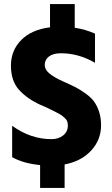

<svg xmlns="http://www.w3.org/2000/svg" viewBox="-20 -810 554 948"><path d="M299 118H178V5Q95 -3 40 -34V-189Q131 -123 234 -123Q269 -123 292 -141.5Q315 -160 315 -190Q315 -212 304 -223Q293 -234 285.5 -239.5Q278 -245 263.5 -252.5Q249 -260 239 -265Q208 -281 178 -293Q113 -323 73.5 -367Q34 -411 34 -486Q34 -561 85 -612.5Q136 -664 227 -675V-790H349V-673Q402 -665 449 -644V-500Q368 -547 281 -547Q242 -547 221.5 -531Q201 -515 201 -490Q201 -465 226 -445.5Q251 -426 291.5 -408Q332 -390 352.5 -379.5Q373 -369 399.5 -350.5Q426 -332 442 -312Q479 -262 479 -191Q479 -120 430.5 -67Q382 -14 299 2Z"/></svg>

Font: Hind Madurai
Style: Bold
Weight: 700
Designer: Jyotish Sonowal
Foundry: Indian Type Foundry
Version: Version 0.702;PS 1.0;hotconv 1.0.81;makeotf.lib2.5.63406